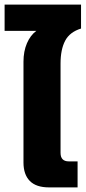

<svg xmlns="http://www.w3.org/2000/svg" viewBox="-39 -814 373 834"><path d="M174 0Q118 0 90.5 -28Q63 -56 63 -108V-546Q63 -591 78 -626Q93 -661 119 -680H-19V-794H313V-690Q264 -675 244 -637Q224 -599 224 -538V-150Q224 -113 260 -113H298V0Z"/></svg>

Font: Kanit SemiBold
Style: Regular
Weight: 600
Designer: Katatrad Team
Foundry: CadsonDemak
Version: Version 2.000; ttfautohint (v1.8.3)